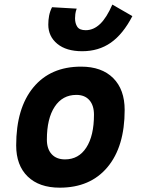

<svg xmlns="http://www.w3.org/2000/svg" viewBox="-20 -823 626 852"><path d="M245.1 9.8Q153.8 9.8 102.8 -39.8Q51.8 -89.4 51.8 -177.7Q51.8 -342.8 127.9 -435.1Q204.1 -527.3 339.8 -527.3Q431.2 -527.3 482.2 -476.6Q533.2 -425.8 533.2 -335Q533.2 -172.4 457 -81.3Q380.9 9.8 245.1 9.8ZM268.6 -115.7Q329.1 -115.7 363 -168.2Q397 -220.7 397 -314Q397 -355.5 376.5 -378.7Q356 -401.9 318.8 -401.9Q257.3 -401.9 222.7 -349.4Q188 -296.9 188 -203.6Q188 -162.1 209.2 -138.9Q230.5 -115.7 268.6 -115.7ZM344.7 -595.7Q273.9 -595.7 234.1 -628.7Q194.3 -661.6 194.3 -713.9Q194.3 -734.4 198 -753.7Q201.7 -772.9 210.9 -791L320.3 -784.7Q315.4 -771 314.2 -760.3Q313 -749.5 313 -741.7Q313 -719.2 323 -704.1Q333 -689 360.4 -689Q395 -689 424.1 -716.6Q453.1 -744.1 478.5 -802.7L567.4 -751.5Q525.9 -671.4 471.7 -633.5Q417.5 -595.7 344.7 -595.7Z"/></svg>

Font: Cascadia Mono
Style: Bold Italic
Weight: 700
Italic angle: -10°
Monospace: yes
Designer: Aaron Bell
Foundry: Saja Typeworks
Version: Version 2404.023; ttfautohint (v1.8.4)